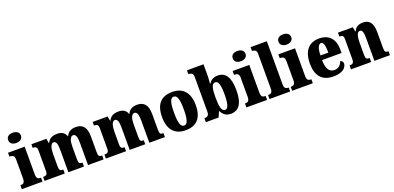

<svg xmlns="http://www.w3.org/2000/svg" viewBox="4 -1703 5417 2643"><g transform="rotate(-20 2712.5 -381.5)"><path d="M158 -623C209 -623 252 -648 252 -698C252 -750 209 -773 158 -773C105 -773 65 -750 65 -698C65 -648 105 -623 158 -623ZM11 0H314V-58H304C271 -58 248 -73 248 -128V-536H4V-479H21C52 -479 77 -463 77 -412V-131C77 -74 54 -58 21 -58H11Z M344 0H640V-58H637C598 -58 581 -67 581 -122V-305C581 -385 598 -457 641 -457C682 -457 693 -408 693 -323V0H921V-58H917C878 -58 865 -67 865 -128V-316C865 -392 884 -457 927 -457C967 -457 981 -408 981 -323V0H1209V-58H1205C1166 -58 1153 -67 1153 -128V-358C1153 -493 1097 -550 1000 -550C923 -550 879 -515 860 -468H855C835 -524 794 -550 727 -550C641 -550 604 -515 582 -469H577L565 -536H346V-483H349C388 -483 409 -474 409 -418V-125C409 -67 387 -58 348 -58H344Z M1242 0H1538V-58H1535C1496 -58 1479 -67 1479 -122V-305C1479 -385 1496 -457 1539 -457C1580 -457 1591 -408 1591 -323V0H1819V-58H1815C1776 -58 1763 -67 1763 -128V-316C1763 -392 1782 -457 1825 -457C1865 -457 1879 -408 1879 -323V0H2107V-58H2103C2064 -58 2051 -67 2051 -128V-358C2051 -493 1995 -550 1898 -550C1821 -550 1777 -515 1758 -468H1753C1733 -524 1692 -550 1625 -550C1539 -550 1502 -515 1480 -469H1475L1463 -536H1244V-483H1247C1286 -483 1307 -474 1307 -418V-125C1307 -67 1285 -58 1246 -58H1242Z M2409 10C2572 10 2657 -82 2657 -270C2657 -458 2564 -550 2412 -550C2249 -550 2164 -458 2164 -270C2164 -82 2257 10 2409 10ZM2411 -58C2358 -58 2340 -131 2340 -270C2340 -410 2357 -482 2410 -482C2463 -482 2482 -410 2482 -270C2482 -131 2464 -58 2411 -58Z M3071 10C3189 10 3253 -76 3253 -270C3253 -463 3191 -548 3078 -548C3012 -548 2971 -517 2946 -477H2941C2945 -508 2949 -558 2949 -595V-760H2707V-703H2710C2747 -703 2776 -692 2776 -637V-127C2776 -67 2742 -58 2712 -58H2707V0H2894L2927 -78H2935C2960 -26 3003 10 3071 10ZM3017 -68C2963 -68 2948 -141 2948 -271C2948 -406 2962 -472 3016 -472C3061 -472 3080 -407 3080 -272C3080 -141 3061 -68 3017 -68Z M3448 -623C3499 -623 3542 -648 3542 -698C3542 -750 3499 -773 3448 -773C3395 -773 3355 -750 3355 -698C3355 -648 3395 -623 3448 -623ZM3301 0H3604V-58H3594C3561 -58 3538 -73 3538 -128V-536H3294V-479H3311C3342 -479 3367 -463 3367 -412V-131C3367 -74 3344 -58 3311 -58H3301Z M3639 0H3942V-58H3933C3901 -58 3877 -73 3877 -128V-760H3639V-703H3650C3663 -703 3705 -696 3705 -644V-128C3705 -73 3682 -58 3650 -58H3639Z M4118 -623C4169 -623 4212 -648 4212 -698C4212 -750 4169 -773 4118 -773C4065 -773 4025 -750 4025 -698C4025 -648 4065 -623 4118 -623ZM3971 0H4274V-58H4264C4231 -58 4208 -73 4208 -128V-536H3964V-479H3981C4012 -479 4037 -463 4037 -412V-131C4037 -74 4014 -58 3981 -58H3971Z M4575 10C4717 10 4771 -54 4771 -111C4771 -135 4754 -152 4733 -158C4713 -107 4680 -69 4619 -69C4543 -69 4504 -126 4502 -256H4788V-308C4788 -467 4703 -550 4564 -550C4414 -550 4328 -453 4328 -265C4328 -91 4408 10 4575 10ZM4619 -323H4504C4504 -426 4531 -482 4569 -482C4604 -482 4619 -423 4619 -323Z M4833 0H5129V-58H5126C5087 -58 5070 -67 5070 -122V-305C5070 -384 5084 -457 5128 -457C5167 -457 5176 -408 5176 -323V0H5404V-58H5400C5360 -58 5348 -67 5348 -128V-358C5348 -493 5299 -550 5205 -550C5127 -550 5093 -514 5071 -469H5067L5055 -536H4837V-479H4841C4880 -479 4898 -470 4898 -415V-125C4898 -67 4877 -58 4837 -58H4833Z"/></g></svg>

Font: Noto Serif Tamil Condensed Black
Style: Regular
Weight: 900
Width: 3
Designer: Indian Type Foundry, Tom Grace, and the Monotype Design Team
Foundry: Monotype Imaging Inc.
Version: Version 2.004